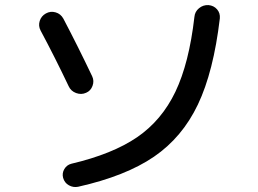

<svg xmlns="http://www.w3.org/2000/svg" viewBox="-20 -748 1040 774"><path d="M820.3 -727.5Q841.8 -725.6 855 -710.4Q868.2 -695.3 866.2 -673.8Q840.8 -459 777.8 -326.7Q714.8 -194.3 600.6 -116.2Q486.3 -38.1 294.9 4.9Q275.4 8.8 257.8 -1Q240.2 -10.7 234.4 -31.2Q229.5 -49.8 239.3 -66.4Q249 -83 267.6 -87.9Q433.6 -127 532.7 -194.8Q631.8 -262.7 687 -377.9Q742.2 -493.2 763.7 -679.7Q765.6 -701.2 782.2 -714.8Q798.8 -728.5 820.3 -727.5ZM256.8 -400.4Q202.1 -515.6 143.6 -625Q133.8 -643.6 140.1 -663.6Q146.5 -683.6 165 -693.8Q183.6 -704.1 204.1 -698.2Q224.6 -692.4 235.4 -672.9Q294.9 -559.6 351.6 -440.4Q360.4 -421.9 353 -401.9Q345.7 -381.8 327.1 -374Q307.6 -365.2 286.6 -373Q265.6 -380.9 256.8 -400.4Z"/></svg>

Font: Rounded Mgen+ 2m medium
Style: Regular
Weight: 500
Designer: [Source Han Sans]
Ryoko NISHIZUKA  (kana & ideographs); Paul D. Hunt (Latin, Greek & Cyrillic); Wenlong ZHANG  (bopomofo
Version: Version 1.059.20150602